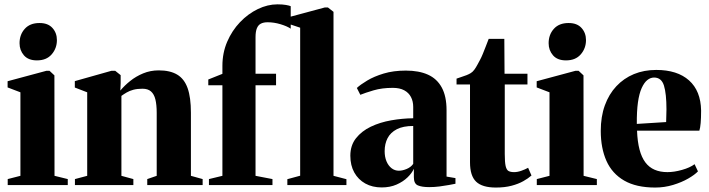

<svg xmlns="http://www.w3.org/2000/svg" viewBox="-20 -852 3263 884"><path d="M15.5 0V-27.5L74 -42.5V-427L15 -449.5V-478L193.5 -526H208L230.5 -505L231 -42.5L292 -27.5V0ZM149.5 -574Q110.5 -574 90.2 -597.2Q70 -620.5 70 -653Q70 -692.5 94 -719.2Q118 -746 161.5 -746H162.5Q201 -746 221.5 -723.2Q242 -700.5 242 -667.5Q242 -629.5 218 -601.8Q194 -574 150.5 -574Z M381.5 -42.5V-427L324.5 -449V-478.5L493 -526H510.5L535.5 -506V-468.5L534 -435Q553 -458 579.5 -479.2Q606 -500.5 639.2 -514.2Q672.5 -528 711 -528Q763 -528 795.8 -508.5Q828.5 -489 843.8 -446.2Q859 -403.5 859 -333V-42.5L913 -27.5V0H658V-27.5L701.5 -42.5V-332Q701.5 -369.5 695.5 -394Q689.5 -418.5 675.2 -431Q661 -443.5 636 -443.5Q612 -443.5 594.2 -438.8Q576.5 -434 563.2 -426.2Q550 -418.5 539 -410.5V-42.5L594 -27.5V0H325V-27.5Z M942 0V-27.5L1004 -42.5V-459.5H939V-486L1004 -512V-549Q1004 -608.5 1026 -659.8Q1048 -711 1085 -749.8Q1122 -788.5 1167 -810.2Q1212 -832 1257.5 -832Q1281 -832 1296.5 -829.2Q1312 -826.5 1318.5 -823.5V-720Q1301.5 -731.5 1271.5 -740.5Q1241.5 -749.5 1212 -749.5Q1193.5 -749.5 1181.2 -743.2Q1169 -737 1162.8 -722Q1156.5 -707 1156.5 -680.5V-512.5H1251V-459.5H1156.5V-42.5L1234.5 -27.5V0ZM1362 -43V-724.5L1302 -744.5V-771L1475 -817.5H1490L1515.5 -797.5V-42.5L1575 -27V0H1303V-27Z M1737.5 11Q1694.5 11 1662 -7Q1629.5 -25 1611.2 -57.8Q1593 -90.5 1593 -135Q1593 -182.5 1619 -215.5Q1645 -248.5 1687.5 -268.8Q1730 -289 1781.2 -298Q1832.5 -307 1882.5 -307.5V-359.5Q1882.5 -385.5 1872.2 -405.2Q1862 -425 1841.2 -436.2Q1820.5 -447.5 1788.5 -447.5Q1738.5 -447.5 1699.8 -436Q1661 -424.5 1639 -415.5L1623 -447Q1639.5 -462.5 1670.8 -481.2Q1702 -500 1746.8 -513.5Q1791.5 -527 1848.5 -527Q1909 -527 1950.5 -508.2Q1992 -489.5 2014 -449Q2036 -408.5 2036 -344.5V-39L2077 -32V-6Q2066.5 -4 2046.8 -0.2Q2027 3.5 2003.5 6.5Q1980 9.5 1956 9.5Q1922 9.5 1903.8 1.5Q1885.5 -6.5 1885.5 -36V-75Q1877 -55.5 1856.5 -35.5Q1836 -15.5 1805.8 -2.2Q1775.5 11 1737.5 11ZM1816.5 -66Q1833 -66 1852.2 -74Q1871.5 -82 1882.5 -97.5V-272Q1836 -272 1807 -257Q1778 -242 1764.5 -216Q1751 -190 1751 -156Q1751 -129.5 1759.5 -109.2Q1768 -89 1782.8 -77.5Q1797.5 -66 1816.5 -66Z M2263 11.5Q2200.5 11.5 2172.2 -15.5Q2144 -42.5 2144 -104.5V-463H2082V-490Q2092.5 -494 2104.8 -497.8Q2117 -501.5 2128.2 -506Q2139.5 -510.5 2147.5 -515.5Q2156.5 -521 2164 -531.2Q2171.5 -541.5 2178 -553.8Q2184.5 -566 2190.5 -577Q2196 -587 2203 -604Q2210 -621 2217.2 -639.8Q2224.5 -658.5 2230 -673H2302L2303 -512.5H2408.5V-463H2304V-143Q2304 -105.5 2308 -87.8Q2312 -70 2321.2 -64.8Q2330.5 -59.5 2347 -59.5Q2363 -59.5 2380.5 -65.8Q2398 -72 2411.5 -79.5L2427 -44Q2412 -30.5 2389.2 -17.8Q2366.5 -5 2335.2 3.2Q2304 11.5 2263 11.5Z M2451.5 0V-27.5L2510 -42.5V-427L2451 -449.5V-478L2629.5 -526H2644L2666.5 -505L2667 -42.5L2728 -27.5V0ZM2585.5 -574Q2546.5 -574 2526.2 -597.2Q2506 -620.5 2506 -653Q2506 -692.5 2530 -719.2Q2554 -746 2597.5 -746H2598.5Q2637 -746 2657.5 -723.2Q2678 -700.5 2678 -667.5Q2678 -629.5 2654 -601.8Q2630 -574 2586.5 -574Z M2996.5 11.5Q2909.5 11.5 2854 -20.5Q2798.5 -52.5 2772.2 -111.2Q2746 -170 2746 -249.5Q2746 -315 2764.8 -366.8Q2783.5 -418.5 2817.8 -455Q2852 -491.5 2898.5 -510.8Q2945 -530 3001.5 -530Q3098.5 -530 3152.5 -481.8Q3206.5 -433.5 3208 -343Q3208 -309 3206 -285.8Q3204 -262.5 3200 -250.5H2913Q2915 -199.5 2924.5 -163.5Q2934 -127.5 2951.2 -104.5Q2968.5 -81.5 2994 -70.5Q3019.5 -59.5 3053 -59.5Q3084 -59.5 3120.2 -69.8Q3156.5 -80 3178 -96L3193.5 -63Q3179 -47.5 3148.8 -30Q3118.5 -12.5 3078.8 -0.5Q3039 11.5 2996.5 11.5ZM2912 -281.5 3047 -290Q3047.5 -305.5 3047.8 -319.2Q3048 -333 3048.5 -348.5Q3048.5 -420.5 3037 -457.8Q3025.5 -495 2991.5 -495Q2975 -495 2960.5 -483.5Q2946 -472 2934.5 -446.8Q2923 -421.5 2917.2 -380.8Q2911.5 -340 2912 -281.5Z"/></svg>

Font: Merriweather 120pt ExtraBold
Style: Regular
Weight: 800
Version: Version 2.100